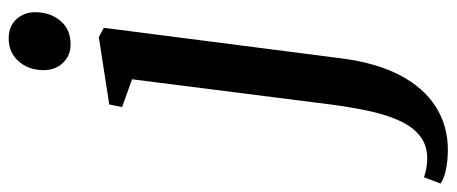

<svg xmlns="http://www.w3.org/2000/svg" viewBox="-448 -472 1051 442"><g transform="rotate(-90 78.0 -250.5)"><path d="M165 10.5Q154.5 91 125.8 145.2Q97 199.5 53.2 227Q9.5 254.5 -45.5 254.5Q-70 254.5 -91.2 250Q-112.5 245.5 -123 237.5L-108.5 199.5Q-101 202.5 -88.8 204.8Q-76.5 207 -66 207Q-35.5 207 -14.5 191Q6.5 175 20.5 145.5Q34.5 116 43.5 75Q52.5 34 59 -15.5L117 -472.5L53 -495.5L59 -525L214 -549L235.5 -537.5ZM197.5 -614Q171 -614 154.2 -632.2Q137.5 -650.5 138 -677.5Q138.5 -711.5 158.8 -734Q179 -756.5 211 -756.5Q239.5 -756.5 255.5 -738.5Q271.5 -720.5 271.5 -695.5Q271 -660 251.2 -637Q231.5 -614 197.5 -614Z"/></g></svg>

Font: Merriweather 60pt Medium
Style: Italic
Weight: 500
Italic angle: -7.8°
Version: Version 2.101